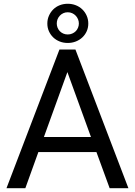

<svg xmlns="http://www.w3.org/2000/svg" viewBox="-20 -994 712 1014"><path d="M489.3 -190.9H182.6L113.8 0H14.2L293.9 -732.4H378.4L658.2 0H559.1ZM211.9 -270.5H460.4L335.9 -613.3ZM230 -869.6Q230 -891.6 238.3 -910.6Q246.6 -929.7 261 -944.1Q275.4 -958.5 295.2 -966.3Q314.9 -974.1 337.9 -974.1Q360.4 -974.1 380.4 -966.3Q400.4 -958.5 415 -944.1Q429.7 -929.7 438 -910.6Q446.3 -891.6 446.3 -869.6Q446.3 -847.7 438 -829.1Q429.7 -810.5 415 -796.6Q400.4 -782.7 380.4 -774.9Q360.4 -767.1 337.9 -767.1Q314.9 -767.1 295.2 -774.9Q275.4 -782.7 261 -796.6Q246.6 -810.5 238.3 -829.1Q230 -847.7 230 -869.6ZM279.8 -869.6Q279.8 -858.9 283.9 -848.1Q288.1 -837.4 295.9 -829.3Q303.7 -821.3 314.2 -816.7Q324.7 -812 337.9 -812Q350.6 -812 361.3 -816.7Q372.1 -821.3 379.9 -829.1Q387.7 -836.9 392.1 -847.7Q396.5 -858.4 396.5 -869.6Q396.5 -881.8 392.1 -892.3Q387.7 -902.8 379.9 -911.1Q372.1 -919.4 361.3 -924.3Q350.6 -929.2 337.9 -929.2Q324.7 -929.2 314.2 -924.3Q303.7 -919.4 295.9 -911.1Q288.1 -902.8 283.9 -892.3Q279.8 -881.8 279.8 -869.6Z"/></svg>

Font: Roboto2
Style: Regular
Weight: 400
Designer: Google
Foundry: Google
Version: Version 2.000981-w3; 2014; ttfautohint (v1.1) -l 5 -r 24 -G 